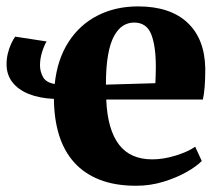

<svg xmlns="http://www.w3.org/2000/svg" viewBox="-20 -569 684 600"><path d="M405.5 11.5Q339.5 11.5 291.2 -7.5Q243 -26.5 211.5 -61.8Q180 -97 164.5 -147Q149 -197 148.5 -260Q103.5 -262 70.2 -275.2Q37 -288.5 18.8 -312Q0.5 -335.5 0.5 -368.5Q0.5 -385.5 4.5 -402Q8.5 -418.5 15 -432.5Q21.5 -446.5 27.5 -454.5L125.5 -439.5Q118 -427 111.5 -406.2Q105 -385.5 105 -365Q105 -345.5 114.5 -328.2Q124 -311 151 -306.5Q159 -383 193.8 -437.2Q228.5 -491.5 284.5 -520.2Q340.5 -549 411.5 -549Q511.5 -549 565.8 -498.2Q620 -447.5 621.5 -354.5Q621.5 -321 619.5 -297Q617.5 -273 614 -258H312Q314 -210.5 324 -175.5Q334 -140.5 351.8 -117.2Q369.5 -94 395.5 -82.5Q421.5 -71 456 -71Q491 -71 529.5 -83Q568 -95 590 -110.5L610.5 -66Q595.5 -50 564 -32Q532.5 -14 491.2 -1.2Q450 11.5 405.5 11.5ZM311 -304.5 465.5 -309Q466 -321.5 466.5 -334.2Q467 -347 467 -360Q467 -425.5 452.5 -462Q438 -498.5 399 -498.5Q380.5 -498.5 364.8 -488.8Q349 -479 336.8 -457Q324.5 -435 317.8 -397.8Q311 -360.5 311 -304.5Z"/></svg>

Font: Merriweather 72pt ExtraBold
Style: Regular
Weight: 800
Version: Version 2.100